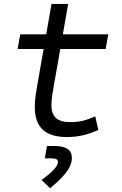

<svg xmlns="http://www.w3.org/2000/svg" viewBox="-20 -694 626 986"><path d="M324.2 9.8C390.1 9.8 439.5 -6.3 484.9 -26.4L469.2 -96.2C418 -74.2 387.2 -66.9 338.4 -66.9C274.4 -66.9 244.1 -95.2 244.1 -152.8C244.1 -191.4 250.5 -219.7 262.2 -287.1L289.6 -442.4H522.5L536.1 -517.6H302.7L330.1 -673.8H244.6L217.3 -517.6H84L70.3 -442.4H204.1L176.8 -287.1C164.6 -217.3 158.7 -186 158.7 -144.5C158.7 -40.5 211.9 9.8 324.2 9.8ZM237.3 272.5C296.9 223.1 349.1 172.4 349.1 117.2C349.1 74.7 319.3 55.7 257.8 55.7H221.2L210.4 119.1H243.7C267.1 119.1 277.8 125 277.8 137.7C277.8 161.1 245.1 192.4 193.4 230.5Z"/></svg>

Font: Cascadia Code SemiLight
Style: Italic
Weight: 350
Italic angle: -10°
Monospace: yes
Designer: Aaron Bell
Foundry: Saja Typeworks
Version: Version 2404.023